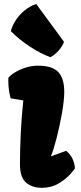

<svg xmlns="http://www.w3.org/2000/svg" viewBox="-20 -895 390 925"><path d="M154.8 -875.5 288.1 -693.8Q282.2 -673.3 262.2 -651.1Q242.2 -628.9 222.7 -619.6Q176.3 -636.2 123.8 -670.7Q71.3 -705.1 32.2 -745.1Q38.1 -769 54.4 -795.2Q70.8 -821.3 96.7 -843.3Q122.6 -865.2 154.8 -875.5ZM31.2 -421.4Q24.9 -445.3 22.5 -465.1Q20 -484.9 20 -506.3L20.5 -520Q30.8 -533.2 52.5 -546.6Q74.2 -560.1 103.3 -569.3Q132.3 -578.6 163.6 -578.6Q231.9 -578.6 260.7 -547.9Q289.6 -517.1 289.6 -452.1Q289.6 -413.1 278.6 -350.1Q267.6 -287.1 252.2 -227.8Q236.8 -168.5 225.6 -143.1L226.6 -142.1L298.8 -168.5Q318.4 -151.9 328.4 -131.8Q338.4 -111.8 341.3 -85.4Q341.3 -82 319.8 -57.4Q298.3 -32.7 262.9 -11.5Q227.5 9.8 181.2 9.8Q134.3 9.8 105.2 -15.6Q76.2 -41 76.2 -102.5Q76.2 -174.3 80.1 -254.9Q84 -335.4 92.3 -411.1Z"/></svg>

Font: Kavoon
Style: Regular
Weight: 400
Designer: Viktoriya Grabowska
Foundry: Viktoriya Grabowska
Version: Version 1.004; ttfautohint (v1.4.1)